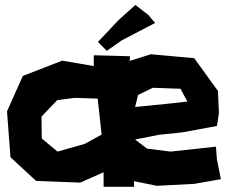

<svg xmlns="http://www.w3.org/2000/svg" viewBox="-20 -717 900 761"><path d="M516.6 -697.3 450.2 -637.7 368.2 -550.8 403.3 -515.6 461.9 -556.6 594.7 -626 567.4 -658.2ZM207 -320.3 276.4 -329.1 367.2 -326.2 382.8 -183.6 315.4 -146.5 208 -116.2 145.5 -168 144.5 -254.9ZM722.7 -314.5 652.3 -306.6 515.6 -293 527.3 -340.8 585.9 -369.1 695.3 -365.2ZM839.8 -217.8 847.7 -267.6 843.8 -356.4 750 -486.3 578.1 -502 494.1 -475.6 495.1 -494.1 351.6 -498V-455.1L226.6 -476.6L70.3 -416L7.8 -275.4L21.5 -93.8L123 0L297.9 6.8L390.6 -34.2V23.4H511.7L510.7 1L601.6 19.5L750 11.7L855.5 -6.8L839.8 -85L835.9 -135.7L656.2 -116.2L562.5 -127.9L515.6 -164.1L609.4 -182.6L703.1 -192.4Z"/></svg>

Font: MaokenAssortedSans-Lite
Style: Lite
Weight: 400
Version: Version 1.400